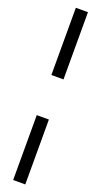

<svg xmlns="http://www.w3.org/2000/svg" viewBox="-196 -935 569 1079"><g transform="rotate(20 88.0 -395.0)"><path d="M51.9 -910H124.4V-508H51.9ZM51.9 -268H124.4V120H51.9Z"/></g></svg>

Font: Big Shoulders Display SC Thin
Style: Regular
Weight: 100
Designer: Patric King
Foundry: XO Type Co
Version: Version 2.002